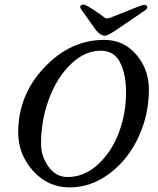

<svg xmlns="http://www.w3.org/2000/svg" viewBox="-20 -793 686 833"><path d="M604 -772Q619 -772 619 -762Q619 -756 612 -750L480 -660Q446 -638 435 -638Q418 -638 398 -660L334 -750Q328 -758 328 -762Q328 -773 342 -773Q351 -773 382 -753Q413 -733 433 -717Q442 -709 461 -717Q596 -772 604 -772ZM158 -169Q158 -116 190 -70.5Q222 -25 273 -25Q346 -25 405.5 -80Q465 -135 496 -218.5Q527 -302 527 -393Q527 -469 501.5 -521Q476 -573 417 -573Q347 -573 286.5 -514Q226 -455 192 -362.5Q158 -270 158 -169ZM432 -620Q516 -620 571 -556.5Q626 -493 626 -404Q626 -295 580.5 -197.5Q535 -100 455 -40Q375 20 282 20Q188 20 123.5 -51.5Q59 -123 59 -219Q59 -380 172 -500Q285 -620 432 -620Z"/></svg>

Font: EB Garamond 08
Style: Italic
Weight: 400
Italic angle: -14°
Version: Version 0.016